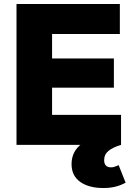

<svg xmlns="http://www.w3.org/2000/svg" viewBox="-20 -729 667 966"><path d="M63 0V-709H242V0ZM205 0V-151H589V0ZM205 -288V-435H553V-288ZM205 -558V-709H583V-558ZM500 217Q427 217 383.5 186Q340 155 340 97Q340 41 379 4.5Q418 -32 480 -38L589 0Q548 12 526 30Q504 48 504 77Q504 95 513 104Q522 113 539 113Q549 113 558 109.5Q567 106 577 102L612 190Q589 203 561.5 210Q534 217 500 217Z"/></svg>

Font: Outfit Thin ExtraBold
Style: Regular
Weight: 800
Version: Version 1.100;gftools[0.9.27]